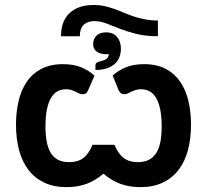

<svg xmlns="http://www.w3.org/2000/svg" viewBox="-20 -748 835 773"><path d="M433.6 -443.8Q455.6 -463.9 486.1 -476.8Q516.6 -489.7 560.1 -489.7Q611.8 -489.7 647.7 -470.5Q683.6 -451.2 706.1 -418Q728.5 -384.8 738.8 -340.6Q749 -296.4 749 -246.1Q749 -189.5 736.6 -143.1Q724.1 -96.7 698.7 -63.7Q673.3 -30.8 635 -12.7Q596.7 5.4 544.9 5.4Q500 5.4 463.6 -8.3Q427.2 -22 396.5 -48.8Q365.7 -22 329.6 -8.3Q293.5 5.4 248.5 5.4Q196.8 5.4 158.4 -12.7Q120.1 -30.8 94.7 -63.7Q69.3 -96.7 56.9 -143.1Q44.4 -189.5 44.4 -246.1Q44.4 -296.4 54.7 -340.6Q64.9 -384.8 87.4 -418Q109.9 -451.2 146 -470.5Q182.1 -489.7 233.4 -489.7Q276.9 -489.7 307.6 -476.8Q338.4 -463.9 360.4 -443.4L334.5 -383.8Q330.1 -374 324.7 -371.3Q319.3 -368.7 311.5 -368.7Q304.7 -368.7 298.3 -371.8Q292 -375 284.7 -378.7Q277.3 -382.3 268.1 -385.5Q258.8 -388.7 246.1 -388.7Q227.1 -388.7 211.7 -380.4Q196.3 -372.1 185.5 -354Q174.8 -335.9 168.9 -307.6Q163.1 -279.3 163.1 -239.3Q163.1 -205.6 168 -178.7Q172.9 -151.9 183.8 -133.3Q194.8 -114.7 213.1 -105Q231.4 -95.2 258.8 -95.2Q293.5 -95.2 315.4 -111.8Q337.4 -128.4 352.5 -165H440.9Q456.1 -128.4 478 -111.8Q500 -95.2 534.7 -95.2Q561.5 -95.2 580.1 -105Q598.6 -114.7 609.9 -133.3Q621.1 -151.9 626 -178.7Q630.9 -205.6 630.9 -239.3Q630.9 -279.3 625 -307.6Q619.1 -335.9 608.4 -354Q597.7 -372.1 582.3 -380.4Q566.9 -388.7 547.9 -388.7Q535.2 -388.7 525.6 -385.5Q516.1 -382.3 508.5 -378.7Q501 -375 494.6 -371.8Q488.3 -368.7 481.4 -368.7Q474.1 -368.7 469 -371.3Q463.9 -374 458 -383.8ZM225.6 -602.1Q225.6 -663.6 260.7 -695.8Q295.9 -728 356.4 -728Q380.4 -728 400.9 -723.4Q421.4 -718.8 440.7 -711.9Q460 -705.1 479 -696.8Q498 -688.5 519 -681.6Q540 -674.8 563.5 -670.2Q586.9 -665.5 615.7 -665.5V-602.1Q565.9 -602.1 528.6 -611.6Q491.2 -621.1 461.7 -632.6Q432.1 -644 408 -653.6Q383.8 -663.1 360.4 -663.1Q332.5 -663.1 316.9 -647.9Q301.3 -632.8 301.3 -602.1ZM384.8 -501.5Q400.4 -504.9 408.7 -511Q417 -517.1 418 -530.8Q415.5 -529.8 413.1 -529.8Q410.6 -529.8 408.2 -529.8Q393.6 -529.8 383.3 -533.2Q373 -536.6 366.7 -542.2Q360.4 -547.9 357.7 -555.2Q355 -562.5 355 -570.8Q355 -591.3 368.4 -604.5Q381.8 -617.7 406.7 -617.7Q436 -617.7 451.4 -599.1Q466.8 -580.6 466.8 -551.8Q466.8 -533.2 460.4 -517.3Q454.1 -501.5 441.4 -490.2Q428.7 -479 409.4 -472.7Q390.1 -466.3 364.3 -466.3V-485.4Q364.3 -491.7 368.9 -495.4Q373.5 -499 384.8 -501.5Z"/></svg>

Font: Carlito
Style: Bold
Weight: 700
Designer: Lukasz Dziedzic
Foundry: tyPoland Lukasz Dziedzic
Version: Version 1.104